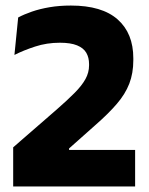

<svg xmlns="http://www.w3.org/2000/svg" viewBox="-20 -672 536 692"><path d="M467 0H27.5V-141L184 -277Q223.5 -311.5 249.2 -337.5Q275 -363.5 288 -387Q301 -410.5 301 -436.5V-441Q301 -464.5 291 -481.8Q281 -499 257.8 -508.5Q234.5 -518 196 -518Q148.5 -518 106.5 -504.2Q64.5 -490.5 32 -474L45.5 -609Q67 -620.5 95.2 -630.2Q123.5 -640 158.8 -646Q194 -652 235.5 -652Q347.5 -652 404 -602Q460.5 -552 460.5 -462V-455Q460.5 -408 446 -370.5Q431.5 -333 401.2 -297.8Q371 -262.5 323.5 -221L229 -137V-108.5L162 -131.5H467Z"/></svg>

Font: Anek Malayalam Medium
Style: Bold
Weight: 700
Version: Version 1.003